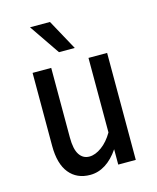

<svg xmlns="http://www.w3.org/2000/svg" viewBox="-107 -760 693 846"><g transform="rotate(-15 240.0 -336.5)"><path d="M410 0H330V-70Q303 -30 270 -9Q237 12 200 12Q139 12 104.5 -30.5Q70 -73 70 -155V-488H155V-170Q155 -117 171.5 -92Q188 -67 217 -67Q244 -67 273.5 -88.5Q303 -110 325 -148V-488H410ZM202 -685 278 -546H206L111 -685Z"/></g></svg>

Font: Ropa Sans
Style: Regular
Weight: 400
Designer: Botio Nikoltchev
Foundry: Botio Nikoltchev
Version: Version 1.100